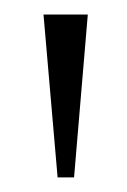

<svg xmlns="http://www.w3.org/2000/svg" viewBox="-20 -735 177 267"><path d="M60.1 -488.3 40.5 -714.8H102.1L83 -488.3Z"/></svg>

Font: Pontano Sans Light
Style: Regular
Weight: 300
Designer: Vernon Adams
Foundry: Vernon Adams
Version: Version 2.001